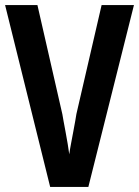

<svg xmlns="http://www.w3.org/2000/svg" viewBox="-20 -827 546 754"><path d="M506 -807 327 -93H177L0 -807H127L225 -378Q226 -371 229.5 -352Q233 -333 237.5 -309Q242 -285 246 -261Q250 -237 252 -221Q254 -237 258.5 -260.5Q263 -284 267.5 -308.5Q272 -333 275.5 -352Q279 -371 280 -379L379 -807Z"/></svg>

Font: Noto Sans Kannada UI ExtraCondensed
Style: Bold
Weight: 700
Width: 2
Designer: Jelle Bosma - Monotype Design Team
Foundry: Monotype Imaging Inc.
Version: Version 2.005; ttfautohint (v1.8.4.7-5d5b)